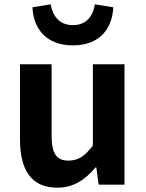

<svg xmlns="http://www.w3.org/2000/svg" viewBox="-20 -859 677 893"><path d="M246 14C322 14 376 -23 424 -80H428L439 0H559V-560H412V-182C374 -132 344 -112 298 -112C244 -112 220 -143 220 -229V-560H73V-210C73 -70 125 14 246 14ZM319 -648C447 -648 502 -729 507 -825L421 -839C414 -787 383 -742 319 -742C255 -742 224 -787 216 -839L131 -825C135 -729 192 -648 319 -648Z"/></svg>

Font: Source Han Sans CN
Style: Bold
Weight: 700
Designer: Ryoko NISHIZUKA 西塚涼子 (kana, bopomofo & ideographs); Paul D. Hunt (Latin, Greek & Cyrillic); Sandoll Communications 산돌커뮤니
Foundry: Adobe
Version: Version 2.001;hotconv 1.0.107;makeotfexe 2.5.65593